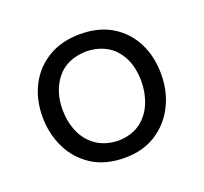

<svg xmlns="http://www.w3.org/2000/svg" viewBox="-82 -859 642 604"><g transform="rotate(-20 239.0 -557.0)"><path d="M240.7 -349.6Q175.3 -349.6 130.6 -378.9Q85.9 -408.2 63.2 -455.8Q40.5 -503.4 40.5 -558.6Q40.5 -617.7 64.7 -664.1Q88.9 -710.4 133.8 -737.1Q178.7 -763.7 239.7 -763.7Q302.7 -763.7 346.9 -736.6Q391.1 -709.5 414.3 -663.1Q437.5 -616.7 437.5 -558.6Q437.5 -500 413.3 -452.6Q389.2 -405.3 345.2 -377.4Q301.3 -349.6 240.7 -349.6ZM240.2 -407.2Q285.2 -408.7 314 -429.9Q342.8 -451.2 356.9 -485.4Q371.1 -519.5 371.1 -558.6Q371.1 -624 336.9 -664.1Q302.7 -704.1 240.2 -706.1Q174.3 -704.1 140.9 -662.4Q107.4 -620.6 107.4 -558.6Q107.4 -519 121.8 -484.9Q136.2 -450.7 165.8 -429.7Q195.3 -408.7 240.2 -407.2Z"/></g></svg>

Font: Pinar DS4-Regular
Style: Regular
Weight: 400
Designer: Amin Abedi
Version: Version 2.000